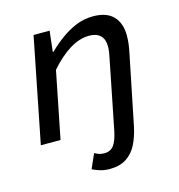

<svg xmlns="http://www.w3.org/2000/svg" viewBox="-103 -591 806 866"><g transform="rotate(-15 300.0 -158.5)"><path d="M305 184Q281 184 262 178.5Q243 173 224 164L254 96Q264 102 274 105.5Q284 109 299 109Q328 109 343.5 88Q359 67 368 22L430 -289Q434 -308 436.5 -323Q439 -338 439 -353Q439 -386 421 -403.5Q403 -421 369 -421Q324 -421 277.5 -392.5Q231 -364 185 -311L123 0H31L128 -489H203L192 -393H196Q224 -421 257.5 -445.5Q291 -470 328.5 -485.5Q366 -501 408 -501Q472 -501 503 -468Q534 -435 534 -378Q534 -358 531.5 -338.5Q529 -319 525 -300L459 25Q449 73 431 108.5Q413 144 382 164Q351 184 305 184Z"/></g></svg>

Font: Source Code Pro ExtraLight Medium
Style: Italic
Weight: 500
Italic angle: -11°
Monospace: yes
Version: Version 1.016;hotconv 1.0.116;makeotfexe 2.5.65601